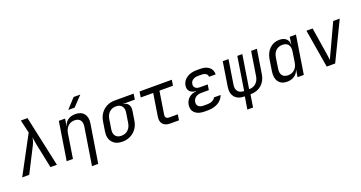

<svg xmlns="http://www.w3.org/2000/svg" viewBox="-46 -1602 4892 2600"><g transform="rotate(-20 2400.0 -302.5)"><path d="M7 0 297 -541 253 -730H349L507 0H414L340 -357Q333 -392 329.5 -419Q326 -446 323 -461Q322 -446 314.5 -419Q307 -392 290 -357L108 0Z M648 0 735 -550H825L808 -445H810Q825 -500 868 -530Q911 -560 974 -560Q1057 -560 1098 -509Q1139 -458 1125 -370L1037 180H947L1033 -360Q1042 -419 1016 -451.5Q990 -484 936 -484Q880 -484 842 -449Q804 -414 793 -350L738 0ZM905 -645 1033 -785H1130L997 -645Z M1451 10Q1355 10 1306.5 -48Q1258 -106 1273 -200L1295 -340Q1305 -403 1339 -450.5Q1373 -498 1424.5 -524Q1476 -550 1540 -550H1813L1800 -468H1631V-465Q1680 -461 1703.5 -427.5Q1727 -394 1719 -340L1697 -200Q1687 -137 1653 -90Q1619 -43 1567 -16.5Q1515 10 1451 10ZM1464 -70Q1521 -70 1559 -105Q1597 -140 1607 -200L1629 -340Q1639 -400 1611.5 -435Q1584 -470 1527 -470Q1470 -470 1432.5 -435Q1395 -400 1385 -340L1363 -200Q1353 -140 1380 -105Q1407 -70 1464 -70Z M2141 0Q2070 0 2036.5 -38Q2003 -76 2014 -145L2065 -468H1885L1898 -550H2363L2350 -468H2155L2104 -145Q2094 -82 2154 -82H2279L2266 0Z M2682 7H2635Q2543 7 2496.5 -36Q2450 -79 2461 -152Q2471 -211 2512.5 -248Q2554 -285 2618 -289V-293Q2560 -297 2531 -328.5Q2502 -360 2510 -413Q2521 -478 2578.5 -517.5Q2636 -557 2724 -557H2774Q2856 -557 2901.5 -519Q2947 -481 2946 -415H2851Q2850 -444 2827 -460.5Q2804 -477 2762 -477H2712Q2668 -477 2638.5 -456.5Q2609 -436 2604 -401Q2598 -366 2620 -345Q2642 -324 2685 -324H2798L2786 -246H2675Q2627 -246 2595.5 -222.5Q2564 -199 2557 -159Q2551 -119 2575.5 -96Q2600 -73 2648 -73H2695Q2742 -73 2774.5 -89Q2807 -105 2818 -130H2913Q2892 -67 2830.5 -30Q2769 7 2682 7Z M3186 180 3215 0Q3118 0 3072.5 -54.5Q3027 -109 3042 -202L3097 -550H3180L3125 -202Q3115 -141 3143.5 -106Q3172 -71 3231 -71L3307 -550H3379L3303 -71Q3362 -71 3401.5 -106Q3441 -141 3451 -202L3506 -550H3589L3534 -202Q3519 -109 3456.5 -54.5Q3394 0 3297 0L3268 180Z M3823 10Q3741 10 3701 -45Q3661 -100 3676 -194L3701 -355Q3716 -450 3773.5 -505Q3831 -560 3914 -560Q3976 -560 4011 -529Q4046 -498 4044 -445H4047L4062 -550H4152L4065 0H3975L3992 -105H3990Q3975 -51 3930 -20.5Q3885 10 3823 10ZM3866 -68Q3922 -68 3959.5 -103Q3997 -138 4007 -200L4030 -350Q4040 -412 4013.5 -447Q3987 -482 3931 -482Q3874 -482 3837 -448Q3800 -414 3790 -350L3767 -200Q3757 -136 3783 -102Q3809 -68 3866 -68Z M4395 0 4303 -550H4392L4451 -180Q4456 -147 4460 -116.5Q4464 -86 4466 -69Q4473 -86 4487 -116.5Q4501 -147 4517 -180L4689 -550H4783L4517 0Z"/></g></svg>

Font: NKDuy Mono
Style: Italic
Weight: 400
Italic angle: -9°
Monospace: yes
Designer: NKDuy
Foundry: NKDuy
Version: Version 2.251; ttfautohint (v1.8.4.7-5d5b)